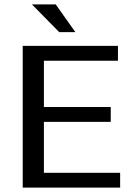

<svg xmlns="http://www.w3.org/2000/svg" viewBox="-20 -859 620 879"><path d="M84 0ZM84 -649H520V-581H181V-369H487V-301H181V-68H530V0H84ZM126 -839H235L325 -712H251Z"/></svg>

Font: Play
Style: Regular
Weight: 400
Designer: Jonas Hecksher (Cyrillic expansion: Cyreal)
Foundry: Jonas Hecksher, Playtype, e-types AS
Version: Version 2.101; ttfautohint (v1.5.65-e2d9)